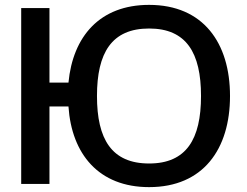

<svg xmlns="http://www.w3.org/2000/svg" viewBox="-20 -755 1015 788"><path d="M592 -638C745 -638 805 -538 805 -361C805 -184 745 -84 592 -84C438 -84 378 -184 378 -361C378 -538 438 -638 592 -638ZM924 -361C924 -579 814 -735 592 -735C389 -735 279 -605 261 -416H183V-722H67V0H183V-318H261C274 -123 385 13 592 13C814 13 924 -143 924 -361Z"/></svg>

Font: Perun Medium
Style: Regular
Weight: 500
Foundry: Copyright (c) Stefan Peev, Context Ltd, 2016
Version: Version 1.089